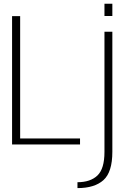

<svg xmlns="http://www.w3.org/2000/svg" viewBox="-20 -760 698 1010"><path d="M43.5 0H401V-31.5H86V-675H43.5ZM387.5 229.5Q477.5 229.5 524.2 187.5Q571 145.5 571 38.5V-593H529.5V39.5Q529.5 128 492.5 163.2Q455.5 198.5 387.5 198.5ZM529.5 -740.5V-676H571V-740.5Z"/></svg>

Font: Anybody Thin ExtraLight
Style: Regular
Weight: 250
Version: Version 1.113;gftools[0.9.25]